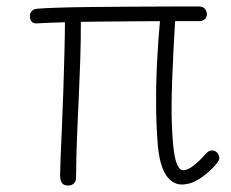

<svg xmlns="http://www.w3.org/2000/svg" viewBox="-20 -560 710 591"><path d="M180 -509Q180 -517 183.5 -521.5Q187 -526 192.5 -528Q198 -530 205 -530Q216 -530 222.5 -525Q229 -520 229 -509Q229 -433 227 -374Q225 -315 222.5 -261.5Q220 -208 217.5 -148.5Q215 -89 214 -12Q214 -2 207.5 4.5Q201 11 190 11Q180 11 174.5 7Q169 3 167 -4.5Q165 -12 165 -21Q165 -34 166.5 -73Q168 -112 170.5 -166.5Q173 -221 175 -282.5Q177 -344 178.5 -403.5Q180 -463 180 -509ZM474 -514Q474 -524 481 -529Q488 -534 497 -534Q504 -534 509.5 -531.5Q515 -529 518 -524.5Q521 -520 520 -513Q513 -397 510 -315Q507 -233 509 -178.5Q511 -124 515.5 -93Q520 -62 527.5 -49Q535 -36 543 -36Q556 -36 570 -46Q584 -56 596.5 -68.5Q609 -81 617 -90Q624 -97 633 -97Q642 -97 648.5 -90Q655 -83 655 -73Q655 -70 653 -66Q651 -62 648 -58Q626 -31 597 -11.5Q568 8 539 8Q521 8 505.5 -4.5Q490 -17 480 -43Q470 -69 466 -110Q461 -171 460.5 -235.5Q460 -300 463.5 -370Q467 -440 474 -514ZM93 -488Q83 -487 77.5 -493.5Q72 -500 72 -511Q72 -519 77.5 -525.5Q83 -532 93 -533Q115 -535 161.5 -536.5Q208 -538 268 -538.5Q328 -539 390.5 -539.5Q453 -540 507 -540Q561 -540 594 -540Q604 -540 610 -533.5Q616 -527 617 -517Q617 -507 610.5 -501Q604 -495 594 -495Q560 -495 509.5 -495Q459 -495 401.5 -494.5Q344 -494 286 -493.5Q228 -493 178 -491.5Q128 -490 93 -488Z"/></svg>

Font: Playpen Sans ExtraLight
Style: Regular
Weight: 250
Designer: Laura Meseguer, Veronika Burian, José Scaglione
Foundry: TypeTogether
Version: Version 1.001